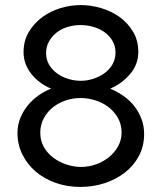

<svg xmlns="http://www.w3.org/2000/svg" viewBox="-20 -730 638 758"><path d="M549 -201Q549 -153 528.5 -114.5Q508 -76 473.5 -49Q439 -22 393.5 -7Q348 8 297 8Q244 8 198.5 -8.5Q153 -25 120 -53.5Q87 -82 68 -121Q49 -160 49 -205Q49 -238 61 -266Q73 -294 91.5 -316Q110 -338 134 -354.5Q158 -371 182 -380Q160 -389 140 -403.5Q120 -418 105 -436.5Q90 -455 81.5 -477Q73 -499 73 -524Q73 -569 93.5 -603.5Q114 -638 146.5 -662Q179 -686 219 -698Q259 -710 299 -710Q339 -710 379.5 -698Q420 -686 452.5 -662.5Q485 -639 505.5 -604.5Q526 -570 526 -525Q526 -475 493 -437Q460 -399 415 -380Q442 -369 466.5 -352Q491 -335 509 -312.5Q527 -290 538 -262Q549 -234 549 -201ZM460 -207Q460 -239 445.5 -264.5Q431 -290 408 -307.5Q385 -325 356 -334Q327 -343 298 -343Q268 -343 239.5 -333.5Q211 -324 188.5 -306Q166 -288 152.5 -262.5Q139 -237 139 -206Q139 -174 153.5 -149Q168 -124 191 -107Q214 -90 242.5 -80.5Q271 -71 300 -71Q330 -71 358.5 -81Q387 -91 409.5 -109Q432 -127 446 -152Q460 -177 460 -207ZM162 -521Q162 -494 174.5 -473.5Q187 -453 207 -439Q227 -425 251 -418Q275 -411 299 -411Q323 -411 347 -418.5Q371 -426 391 -440Q411 -454 423.5 -475Q436 -496 436 -523Q436 -548 424.5 -568Q413 -588 394 -602Q375 -616 350 -623.5Q325 -631 298 -631Q271 -631 246.5 -623.5Q222 -616 203.5 -601.5Q185 -587 173.5 -566.5Q162 -546 162 -521Z"/></svg>

Font: Boldmen Medium
Style: Regular
Weight: 400
Designer: Matt McInerney, Pablo Impallari, Rodrigo Fuenzalida
Foundry: LIVING CONCEPT
Version: Version 1.000